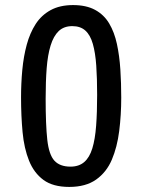

<svg xmlns="http://www.w3.org/2000/svg" viewBox="-20 -727 561 757"><path d="M253 10Q189 10 151.5 -17.5Q114 -45 94.5 -93.5Q75 -142 69 -206Q63 -270 63 -343Q63 -399 68 -452Q73 -505 85.5 -551Q98 -597 120.5 -632Q143 -667 179.5 -687Q216 -707 268 -707Q320 -707 355 -688Q390 -669 410.5 -634.5Q431 -600 441 -553.5Q451 -507 454.5 -453.5Q458 -400 458 -342Q458 -274 450 -210.5Q442 -147 421 -97.5Q400 -48 359 -19Q318 10 253 10ZM258 -70Q291 -70 312 -88Q333 -106 344 -142Q355 -178 359 -231Q363 -284 363 -353Q363 -418 359.5 -468.5Q356 -519 346 -554Q336 -589 316.5 -606.5Q297 -624 265 -624Q232 -624 211.5 -604.5Q191 -585 179.5 -547.5Q168 -510 164 -457.5Q160 -405 160 -338Q160 -234 166.5 -175.5Q173 -117 194.5 -93.5Q216 -70 258 -70Z"/></svg>

Font: Truculenta SemiBold
Style: Regular
Weight: 600
Version: Version 1.002